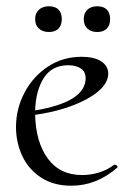

<svg xmlns="http://www.w3.org/2000/svg" viewBox="-20 -580 405 612"><path d="M346 -55Q349 -55 352.5 -52Q356 -49 354 -46Q288 12 207 12Q151 12 111 -14Q71 -40 51 -83Q31 -126 31 -175Q31 -233 58 -284.5Q85 -336 132.5 -367.5Q180 -399 240 -399Q280 -399 302.5 -384.5Q325 -370 325 -345Q324 -301 257 -264.5Q190 -228 92 -214Q94 -127 132.5 -74.5Q171 -22 242 -22Q268 -22 295 -30Q322 -38 344 -55ZM92 -228Q253 -255 253 -331Q253 -351 238 -361.5Q223 -372 197 -372Q146 -372 120 -332Q94 -292 92 -228ZM92 -519Q92 -538 104 -549Q116 -560 136 -560Q156 -560 166.5 -549.5Q177 -539 177 -519Q177 -500 166.5 -489Q156 -478 136 -478Q116 -478 104 -489Q92 -500 92 -519ZM247 -519Q247 -538 258.5 -549Q270 -560 290 -560Q310 -560 320.5 -549.5Q331 -539 331 -519Q331 -500 320.5 -489Q310 -478 290 -478Q270 -478 258.5 -489Q247 -500 247 -519Z"/></svg>

Font: Cormorant Upright
Style: Regular
Weight: 400
Designer: Christian Thalmann (Catharsis Fonts)
Foundry: Catharsis Fonts
Version: Version 3.302